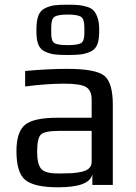

<svg xmlns="http://www.w3.org/2000/svg" viewBox="-20 -787 578 817"><path d="M460 0H373V-46Q362 10 227 10Q127 10 88.5 -20.5Q50 -51 50 -144Q50 -225 86 -255.5Q122 -286 225 -286H370V-363Q370 -403 345.5 -417Q321 -431 253 -431Q179 -431 87 -419V-485Q186 -494 266 -494Q388 -494 424 -464.5Q460 -435 460 -342ZM370 -98V-230H231Q169 -230 153.5 -214Q138 -198 138 -141Q138 -90 154.5 -69.5Q171 -49 224 -49H242Q268 -49 285.5 -50Q303 -51 325 -55.5Q347 -60 358.5 -70.5Q370 -81 370 -98ZM402 -663V-651Q402 -617 393.5 -596.5Q385 -576 364.5 -567Q344 -558 324 -555.5Q304 -553 268 -553Q232 -553 212.5 -555.5Q193 -558 172.5 -567Q152 -576 143.5 -596.5Q135 -617 135 -651V-663Q135 -699 143.5 -721Q152 -743 172.5 -752.5Q193 -762 212.5 -764.5Q232 -767 268 -767Q296 -767 313 -765.5Q330 -764 349 -758.5Q368 -753 378 -742.5Q388 -732 395 -712Q402 -692 402 -663ZM339 -644V-671Q339 -707 324 -716Q309 -725 268 -725Q227 -725 212.5 -716Q198 -707 198 -671V-644Q198 -611 212.5 -603Q227 -595 268 -595Q309 -595 324 -603Q339 -611 339 -644Z"/></svg>

Font: Play
Style: Regular
Weight: 400
Designer: Jonas Hecksher
Foundry: Jonas Hecksher, Playtypeª, e-types AS
Version: Version 1.002